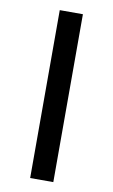

<svg xmlns="http://www.w3.org/2000/svg" viewBox="-81 -733 457 776"><g transform="rotate(10 147.5 -344.5)"><path d="M195 -689V0H100V-689Z"/></g></svg>

Font: Fira Sans
Style: Regular
Weight: 400
Designer: Carrois Corporate & Edenspiekermann AG
Foundry: Carrois Corporate GbR & Edenspiekermann AG
Version: Version 4.106;PS 004.106;hotconv 1.0.70;makeotf.lib2.5.58329